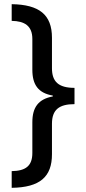

<svg xmlns="http://www.w3.org/2000/svg" viewBox="-20 -738 411 920"><path d="M36 82V162C172 160 229 109 229 1V-145C229 -212 263 -239 337 -239V-317C259 -317 229 -348 229 -411V-557C229 -668 168 -716 36 -718V-638C97 -637 135 -615 135 -551V-404C135 -331 164 -292 233 -280V-276C164 -263 135 -224 135 -152V-5C135 57 103 81 36 82Z"/></svg>

Font: Noto Sans Myanmar UI Condensed Medium
Style: Regular
Weight: 500
Width: 3
Designer: Monotype Design Team
Foundry: Monotype Imaging Inc.
Version: Version 2.103